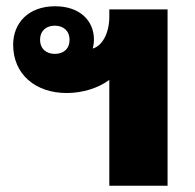

<svg xmlns="http://www.w3.org/2000/svg" viewBox="-20 -593 624 613"><path d="M329 0H515V-563H329V-539C329 -487 306 -446 276 -438C279 -449 280 -458 280 -466C280 -528 234 -573 156 -573C70 -573 22 -519 22 -450C22 -356 93 -296 193 -296C242 -296 293 -311 329 -338ZM155 -421C128 -421 108 -437 108 -466C108 -495 128 -511 155 -511C182 -511 202 -495 202 -466C202 -436 182 -421 155 -421Z"/></svg>

Font: Noto Sans Thai Looped Black
Style: Regular
Weight: 900
Designer: Sasikarn Vongin, Ben Mitchell
Foundry: The Fontpad Ltd
Version: Version 1.001